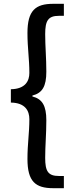

<svg xmlns="http://www.w3.org/2000/svg" viewBox="-20 -816 395 1007"><path d="M259 171H315V107H289C232 107 217 82 217 12C217 -53 223 -111 223 -185C223 -261 202 -297 150 -310V-315C202 -328 223 -363 223 -440C223 -514 217 -572 217 -637C217 -707 232 -733 289 -733H315V-796H259C166 -796 124 -761 124 -643C124 -562 134 -508 134 -433C134 -392 113 -349 37 -348V-278C113 -277 134 -234 134 -191C134 -117 124 -63 124 18C124 136 166 171 259 171Z"/></svg>

Font: Noto Sans CJK KR Medium
Style: Regular
Weight: 500
Designer: Ryoko NISHIZUKA (kana & ideographs); Paul D. Hunt (Latin, Greek & Cyrillic); Wenlong ZHANG (bopomofo); Sandoll Communica
Foundry: Adobe Systems Incorporated
Version: Version 1.004;PS 1.004;hotconv 1.0.82;makeotf.lib2.5.63406